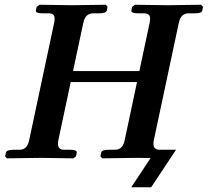

<svg xmlns="http://www.w3.org/2000/svg" viewBox="-20 -667 876 810"><path d="M505.9 -75.2 558.1 -320.8H278.3L226.1 -75.2Q217.8 -35.2 250.5 -35.2H276.4Q306.2 -35.2 303.7 -22.9L300.8 -7.8L289.6 1Q189 -1 151.4 -1Q151.4 -1 8.8 1L1.5 -7.8L4.9 -22.9Q7.3 -35.2 36.6 -35.2H62.5Q94.7 -35.2 103 -75.2L208.5 -570.8Q212.9 -591.8 207.5 -601.3Q202.1 -610.8 185.1 -610.8H158.7Q128.9 -610.8 131.3 -623L134.8 -638.2L146.5 -647Q246.1 -645 284.2 -645L426.8 -647L433.6 -638.2L430.7 -623Q428.2 -610.8 398.9 -610.8H373Q339.8 -610.8 331.5 -570.8L288.1 -367.2H567.9L611.3 -570.8Q615.7 -591.8 610.4 -601.3Q605 -610.8 587.9 -610.8H562Q532.2 -610.8 534.2 -623L537.6 -638.2L549.3 -647Q647.9 -645 687 -645L828.6 -647L836.4 -638.2L833.5 -623Q831.1 -610.8 801.8 -610.8H775.9Q742.7 -610.8 734.4 -570.8L628.9 -75.2Q620.6 -35.2 653.3 -35.2H722.7L617.7 123H533.7L615.2 0Q593.3 -1 554.2 -1Q554.2 -1 411.6 1L403.8 -7.8L406.7 -22.9Q409.2 -35.2 439.5 -35.2H465.3Q497.6 -35.2 505.9 -75.2Z"/></svg>

Font: Linux Libertine Slanted
Style: Semibold Slanted
Weight: 600
Designer: Philipp H. Poll
Foundry: Philipp H. Poll
Version: Version 5.1.1